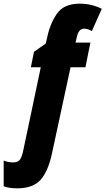

<svg xmlns="http://www.w3.org/2000/svg" viewBox="-130 -785 574 1045"><path d="M-110 229V89Q-102 93 -86 96Q-70 99 -60 99Q-31 99 -20.5 82.5Q-10 66 -3 32L92 -419H38L55 -503L119 -548L127 -582Q143 -659 181 -712Q219 -765 303 -765Q369 -765 424 -737L370 -616Q347 -629 328 -629Q299 -629 289 -587L281 -553H362L335 -419H254L154 45Q133 146 91.5 193Q50 240 -36 240Q-80 240 -110 229Z"/></svg>

Font: Noto Sans UI CondBlack
Style: Italic
Weight: 900
Width: 3
Italic angle: -12°
Designer: Monotype Design Team
Foundry: Monotype Imaging Inc.
Version: Version 1.001